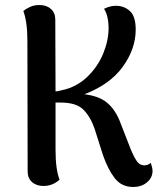

<svg xmlns="http://www.w3.org/2000/svg" viewBox="-20 -727 643 764"><path d="M587 -47Q587 -20 565 -1.5Q543 17 510 17Q464 17 437 -17.5Q410 -52 390 -109L356 -216Q339 -264 311 -291.5Q283 -319 220 -319H201V-131Q201 -53 217 -12Q189 13 153 13Q125 13 107.5 -2.5Q90 -18 90 -45L89 -564Q89 -640 73 -683Q83 -692 99.5 -699.5Q116 -707 137 -707Q165 -707 182.5 -691.5Q200 -676 200 -649L201 -363Q211 -364 226 -368Q284 -380 326.5 -420.5Q369 -461 390.5 -513.5Q412 -566 412 -614Q412 -664 394 -692Q418 -704 441 -704Q474 -704 497 -683Q520 -662 520 -609Q520 -533 469 -462Q418 -391 316 -352Q373 -345 404.5 -319.5Q436 -294 455 -249L501 -131Q516 -96 526.5 -83Q537 -70 553 -69Q569 -69 580 -79Q587 -58 587 -47Z"/></svg>

Font: Arima Madurai
Style: Bold
Weight: 700
Designer: Joana Correia and Natanael Gama
Foundry: NDISCOVER
Version: Version 1.019